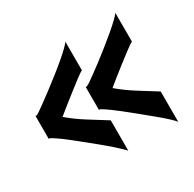

<svg xmlns="http://www.w3.org/2000/svg" viewBox="-102 -500 645 637"><g transform="rotate(-30 220.0 -182.0)"><path d="M410.2 -280.3Q405.3 -278.3 386.2 -264.2Q367.2 -250 345.2 -232.9Q323.2 -215.8 303.7 -200.2Q284.2 -184.6 277.3 -178.7Q308.6 -152.3 342.3 -131.3Q376 -110.4 410.2 -88.9V27.3Q407.2 22.5 391.6 7.8Q376 -6.8 354 -24.9Q332 -43 307.6 -63Q283.2 -83 261.2 -100.1Q239.3 -117.2 223.6 -127.9Q208 -138.7 204.1 -138.7H202.1V-226.6Q204.1 -224.6 210 -228Q215.8 -231.4 217.8 -232.4Q224.6 -237.3 241.2 -249Q257.8 -260.7 278.3 -276.4Q298.8 -292 320.8 -309.6Q342.8 -327.1 361.8 -343.3Q380.9 -359.4 394 -372.1Q407.2 -384.8 410.2 -390.6ZM218.8 -280.3Q212.9 -278.3 194.3 -264.2Q175.8 -250 153.8 -232.9Q131.8 -215.8 112.3 -200.2Q92.8 -184.6 85.9 -178.7Q117.2 -152.3 150.9 -131.3Q184.6 -110.4 218.8 -88.9V27.3Q214.8 22.5 199.2 7.8Q183.6 -6.8 162.1 -24.9Q140.6 -43 115.7 -63Q90.8 -83 69.3 -100.1Q47.9 -117.2 31.7 -127.9Q15.6 -138.7 12.7 -138.7H9.8V-226.6Q12.7 -224.6 18.1 -228Q23.4 -231.4 25.4 -232.4Q32.2 -237.3 48.8 -249Q65.4 -260.7 85.9 -276.4Q106.4 -292 128.9 -309.6Q151.4 -327.1 170.4 -343.3Q189.5 -359.4 202.6 -372.1Q215.8 -384.8 218.8 -390.6Z"/></g></svg>

Font: Cherry Cream Soda
Style: Regular
Weight: 400
Designer: Font Diner, Inc
Foundry: Font Diner, Inc
Version: Version 1.000